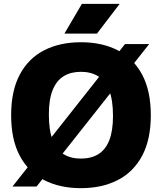

<svg xmlns="http://www.w3.org/2000/svg" viewBox="-20 -970 843 1000"><path d="M170.5 1.5H45L631 -740.5H757ZM401.5 10Q291.5 10 209.8 -32Q128 -74 83 -158.5Q38 -243 38 -370Q38 -497 83 -581.5Q128 -666 209.8 -708Q291.5 -750 401.5 -750Q512 -750 593.8 -707.8Q675.5 -665.5 720.5 -581Q765.5 -496.5 765.5 -370Q765.5 -243.5 720.5 -159Q675.5 -74.5 593.5 -32.2Q511.5 10 401.5 10ZM401.5 -144Q455 -144 492.2 -167Q529.5 -190 549 -239Q568.5 -288 568.5 -366.5Q568.5 -448.5 548.8 -499Q529 -549.5 491.5 -572.8Q454 -596 401.5 -596Q349 -596 311.8 -573.2Q274.5 -550.5 254.5 -501.5Q234.5 -452.5 234.5 -373.5Q234.5 -291 254.2 -240.5Q274 -190 311.2 -167Q348.5 -144 401.5 -144ZM315.5 -795 406.5 -950H603.5L485 -795Z"/></svg>

Font: Encode Sans SC Condensed Thin ExtraBold
Style: Regular
Weight: 800
Version: Version 3.002